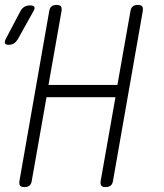

<svg xmlns="http://www.w3.org/2000/svg" viewBox="-46 -750 666 780"><path d="M26 -590Q19 -579 10.5 -573.5Q2 -568 -11 -568Q-23 -568 -25.5 -574Q-28 -580 -23 -591L36 -703Q43 -716 52.5 -722Q62 -728 76 -728Q90 -728 93.5 -722Q97 -716 89 -703ZM423 -355H143L83 -15Q81 -2 73.5 4Q66 10 53 10Q40 10 35.5 4Q31 -2 33 -15L154 -705Q156 -718 163.5 -724Q171 -730 184 -730Q197 -730 201.5 -724Q206 -718 204 -705L151 -405H431L484 -705Q486 -718 493.5 -724Q501 -730 514 -730Q527 -730 531.5 -724Q536 -718 534 -705L413 -15Q411 -2 403.5 4Q396 10 383 10Q370 10 365.5 4Q361 -2 363 -15Z"/></svg>

Font: Maple Mono NL Thin
Style: Italic
Weight: 250
Italic angle: -10°
Monospace: yes
Designer: subframe7536
Version: Version 7.000